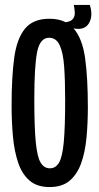

<svg xmlns="http://www.w3.org/2000/svg" viewBox="-20 -747 403 778"><path d="M181 11Q130 11 99.5 -15.5Q69 -42 53.5 -88Q38 -134 32.5 -193.5Q27 -253 27 -320Q27 -434 37.5 -512Q48 -590 81 -630.5Q114 -671 180 -671Q219 -671 246 -657Q268 -660 276 -671Q284 -682 283 -697.5Q282 -713 279 -727H344Q358 -683 340.5 -653Q323 -623 278 -632Q314 -591 325 -510.5Q336 -430 336 -313Q336 -248 330.5 -189.5Q325 -131 309 -86Q293 -41 262.5 -15Q232 11 181 11ZM182 -65Q206 -65 219.5 -88.5Q233 -112 238.5 -172Q244 -232 244 -342Q244 -420 240 -476.5Q236 -533 222 -563.5Q208 -594 179 -594Q142 -594 130.5 -536.5Q119 -479 119 -346Q119 -231 125 -170.5Q131 -110 145 -87.5Q159 -65 182 -65Z"/></svg>

Font: Bricolage Grotesque 48pt Condensed
Style: Regular
Weight: 400
Width: 3
Designer: Mathieu Triay
Foundry: Atelier Triay
Version: Version 1.000; ttfautohint (v1.8.4.7-5d5b);gftools[0.9.32]